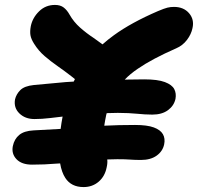

<svg xmlns="http://www.w3.org/2000/svg" viewBox="-20 -740 803 779"><path d="M319 19Q269 19 245 -18Q230 -41 224 -77Q215 -76 207 -76Q161 -72 110 -72Q68 -72 47 -94Q26 -116 32 -147Q38 -176 58 -192.5Q78 -209 116 -211Q175 -214 226 -217Q229 -241 234 -267Q206 -264 183 -261Q150 -257 120 -257Q82 -257 58.5 -280Q35 -303 41 -337Q46 -358 62.5 -374.5Q79 -391 117 -395Q178 -401 247 -407Q263 -408 279 -409Q281 -414 284 -419Q277 -425 269 -431Q242 -452 214 -471.5Q186 -491 161 -512.5Q136 -534 118 -563Q106 -582 103.5 -597.5Q101 -613 105 -634Q112 -668 138.5 -694Q165 -720 203 -720Q225 -720 238.5 -709.5Q252 -699 262 -681Q279 -651 305 -628Q331 -605 360 -586Q378 -573 396 -560Q417 -579 442 -597Q512 -648 621 -695Q647 -706 659.5 -709Q672 -712 686 -712Q725 -712 747 -686.5Q769 -661 761 -626Q756 -601 738.5 -578Q721 -555 695 -544Q597 -501 539 -461Q508 -440 486 -417Q524 -418 565 -418Q620 -418 649 -407Q678 -396 687 -378.5Q696 -361 692 -339Q686 -311 661.5 -293Q637 -275 598 -275Q582 -275 567 -276Q552 -277 536 -278.5Q520 -280 501 -281Q482 -282 458 -282Q434 -282 413 -281Q412 -278 411 -274Q406 -250 403 -230Q461 -233 528 -233Q577 -233 604 -223Q631 -213 641 -195.5Q651 -178 646 -154Q640 -126 615.5 -108.5Q591 -91 552 -91Q527 -91 508 -92.5Q489 -94 456 -94Q436 -94 415 -93Q417 -80 413 -62Q406 -25 380.5 -3Q355 19 319 19Z"/></svg>

Font: Shantell Sans Light ExtraBold
Style: Italic
Weight: 800
Italic angle: -11°
Version: Version 1.008;[ac192a2d6]